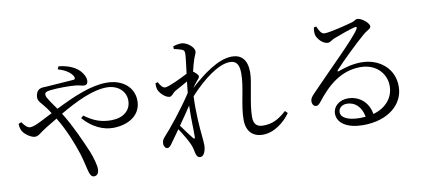

<svg xmlns="http://www.w3.org/2000/svg" viewBox="-73 -1065 3147 1396"><g transform="rotate(-10 1500.0 -367.0)"><path d="M70 -426 49 -417C49 -394 54 -377 63 -361C79 -334 125 -304 151 -304C179 -304 192 -325 241 -355L327 -407C387 -310 428 -201 453 -125C473 -60 483 -4 490 17C498 44 509 54 525 54C547 54 560 34 560 6C560 -26 543 -82 526 -126C488 -215 439 -328 373 -435C497 -507 622 -567 725 -567C804 -567 864 -518 864 -446C864 -371 804 -326 718 -326C643 -326 589 -346 522 -395L504 -379C570 -302 651 -269 721 -269C833 -269 929 -325 929 -433C929 -531 850 -601 729 -601C616 -601 486 -546 346 -476C317 -519 277 -569 277 -590C277 -610 289 -614 319 -618C376 -625 467 -624 506 -620C533 -618 550 -609 567 -609C584 -609 595 -619 595 -642C595 -666 582 -690 562 -713C536 -742 487 -771 407 -779L398 -758C462 -740 494 -710 506 -687C513 -671 509 -664 495 -663C466 -660 383 -656 300 -649C269 -647 228 -653 217 -602C207 -563 228 -547 246 -525C261 -507 278 -486 299 -452L215 -409C179 -391 150 -378 129 -378C106 -378 85 -404 70 -426Z M1214 -456C1239 -470 1274 -490 1308 -508L1299 -425C1230 -318 1121 -184 1080 -141C1062 -121 1059 -109 1059 -91C1059 -71 1071 -56 1085 -56C1100 -56 1109 -69 1121 -86L1186 -177C1215 -133 1251 -73 1260 -47C1269 -25 1272 -8 1277 16C1282 39 1292 50 1310 50C1338 50 1352 3 1352 -31C1352 -53 1349 -74 1347 -99C1341 -159 1331 -279 1337 -394C1437 -503 1554 -593 1639 -593C1689 -593 1707 -560 1707 -497C1707 -389 1665 -273 1665 -162C1665 -74 1714 -31 1785 -31C1870 -31 1946 -93 1990 -155L1972 -173C1914 -120 1866 -96 1800 -96C1752 -96 1729 -118 1729 -172C1729 -274 1772 -417 1772 -495C1772 -588 1729 -630 1660 -630C1558 -630 1440 -539 1345 -453C1356 -469 1366 -483 1377 -495C1389 -511 1400 -519 1400 -531C1400 -541 1380 -560 1364 -571C1372 -604 1379 -630 1384 -645C1395 -685 1407 -694 1407 -715C1407 -744 1356 -788 1315 -788C1292 -788 1271 -783 1254 -777L1255 -757C1277 -753 1295 -747 1308 -743C1326 -736 1331 -732 1331 -709C1330 -680 1323 -628 1315 -564C1274 -542 1171 -493 1146 -493C1128 -493 1113 -510 1098 -540L1080 -535C1079 -521 1080 -505 1084 -491C1094 -458 1137 -420 1166 -420C1183 -420 1193 -443 1214 -456ZM1293 -333C1290 -243 1295 -151 1294 -103C1294 -87 1289 -86 1280 -96C1266 -113 1230 -161 1202 -200C1233 -245 1266 -291 1293 -333Z M2355 -679C2329 -679 2316 -709 2303 -738L2285 -735C2281 -716 2280 -695 2284 -679C2292 -650 2329 -607 2367 -607C2383 -607 2397 -622 2416 -630C2459 -647 2546 -678 2578 -685C2590 -687 2596 -683 2587 -668C2545 -601 2364 -429 2207 -265C2184 -242 2175 -228 2174 -210C2173 -185 2188 -170 2200 -170C2215 -169 2223 -175 2238 -194C2322 -302 2423 -392 2567 -392C2690 -392 2757 -304 2754 -216C2752 -138 2702 -68 2602 -40C2586 -138 2511 -184 2439 -184C2374 -184 2327 -143 2327 -90C2327 -18 2403 27 2515 27C2704 27 2816 -76 2818 -201C2821 -340 2710 -425 2580 -425C2513 -425 2454 -407 2408 -390C2400 -386 2396 -394 2403 -400C2448 -450 2581 -579 2632 -621C2667 -652 2690 -653 2690 -672C2690 -699 2635 -741 2605 -741C2591 -741 2588 -731 2566 -724C2521 -711 2395 -679 2355 -679ZM2543 -30 2502 -28C2405 -28 2362 -59 2362 -94C2362 -126 2389 -147 2424 -147C2481 -147 2530 -107 2543 -30Z"/></g></svg>

Font: Harano Aji Mincho
Style: Regular
Weight: 400
Foundry: Masamichi Hosoda
Version: HaranoAjiMincho-Regular version 20230610;ttx 4.39.4